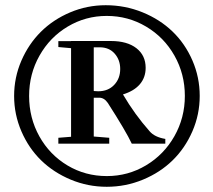

<svg xmlns="http://www.w3.org/2000/svg" viewBox="-20 -737 827 744"><path d="M393.6 -13.2Q320.3 -13.2 253.9 -41Q187.5 -68.8 139.4 -115.7Q91.3 -162.6 63 -228Q34.7 -293.5 34.7 -365.2Q34.7 -436.5 62.7 -501.5Q90.8 -566.4 138.4 -613.8Q186 -661.1 251.7 -689Q317.4 -716.8 389.6 -716.8Q464.8 -716.8 532.5 -689.2Q600.1 -661.6 648.7 -614.7Q697.3 -567.9 725.6 -502.7Q753.9 -437.5 753.9 -365.2Q753.9 -293.5 725.6 -228.3Q697.3 -163.1 649.2 -116Q601.1 -68.8 534.2 -41Q467.3 -13.2 393.6 -13.2ZM394 -54.7Q476.1 -54.7 545.7 -96.2Q615.2 -137.7 655.8 -209.2Q696.3 -280.8 696.3 -365.2Q696.3 -450.2 656 -521.5Q615.7 -592.8 546.1 -634Q476.6 -675.3 393.6 -675.3Q311.5 -675.3 242.4 -634Q173.3 -592.8 133.1 -521.5Q92.8 -450.2 92.8 -365.2Q92.8 -279.8 132.6 -208.5Q172.4 -137.2 241.5 -95.9Q310.5 -54.7 394 -54.7ZM206.1 -180.2V-203.1L255.4 -207V-550.3L206.1 -554.7V-577.6H255.4V-578.1H409.7Q472.7 -578.1 508.5 -550.3Q544.4 -522.5 544.4 -474.1Q544.4 -437 522 -410.6Q499.5 -384.3 456.5 -371.1Q502 -293.5 559.6 -228.5Q579.1 -205.6 620.6 -198.7V-180.2H490.7Q468.3 -228 397.9 -337.9Q383.8 -358.4 364.7 -358.4H343.3V-208L403.3 -203.1V-180.2ZM343.3 -553.7V-384.3Q354 -383.3 360.4 -383.3Q398.9 -383.3 422.4 -408Q445.8 -432.6 445.8 -469.7Q445.8 -504.9 424.3 -529.3Q402.8 -553.7 366.2 -553.7Z"/></svg>

Font: Elstob 8pt
Style: Bold
Weight: 700
Designer: Peter S. Baker
Version: Version 1.015